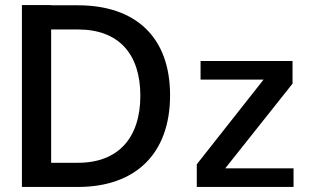

<svg xmlns="http://www.w3.org/2000/svg" viewBox="-20 -742 1240 762"><path d="M290 -625C451 -625 537 -528 537 -362C537 -196 450 -96 290 -96H183V-625ZM289 0C517 0 655 -131 655 -364C655 -595 518 -721 289 -721H183V-722H67V0ZM1145 -74H874L1141 -410V-500H776V-426H1026L761 -90V0H1145Z"/></svg>

Font: Perun Medium
Style: Regular
Weight: 500
Foundry: Copyright (c) Stefan Peev, Context Ltd, 2016
Version: Version 1.089